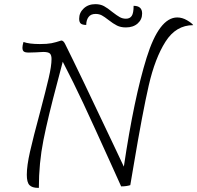

<svg xmlns="http://www.w3.org/2000/svg" viewBox="-20 -889 950 924"><path d="M910 -768Q827 -768 776.5 -688.5Q726 -609 696 -478.5Q666 -348 623 -92L607 2Q588 8 563 8L517 -94Q428 -291 380.5 -392.5Q333 -494 282 -592L256 -493Q211 -325 189 -214.5Q167 -104 167 15H162Q135 15 122 2Q109 -11 109 -48Q109 -91 124.5 -159.5Q140 -228 173 -350Q201 -456 214.5 -514Q228 -572 228 -605Q228 -624 220 -631.5Q212 -639 188 -639Q179 -639 151 -637L116 -636Q103 -636 95.5 -640.5Q88 -645 88 -660Q88 -670 93 -687Q120 -677 172 -677Q207 -677 227.5 -681Q248 -685 275 -694Q285 -694 293 -678Q360 -544 524 -197L576 -87Q625 -417 685.5 -611Q746 -805 833 -805Q857 -805 880 -791.5Q903 -778 910 -768ZM502 -793Q483 -808 470 -815Q457 -822 440 -822Q417 -822 406 -807Q395 -792 395 -769Q377 -769 369 -775.5Q361 -782 361 -799Q361 -828 383 -848.5Q405 -869 439 -869Q463 -869 480.5 -859.5Q498 -850 521 -831Q543 -814 556.5 -806.5Q570 -799 586 -799Q605 -799 614 -812.5Q623 -826 623 -861Q664 -861 664 -824Q664 -795 642.5 -776Q621 -757 586 -757Q561 -757 543 -766Q525 -775 502 -793Z"/></svg>

Font: Charmonman
Style: Regular
Weight: 400
Designer: Ekaluck Peanpanawate
Foundry: Cadson Demak Co.,Ltd.
Version: Version 1.000; ttfautohint (v1.6)